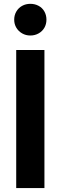

<svg xmlns="http://www.w3.org/2000/svg" viewBox="-20 -963 311 983"><path d="M63 -707H207.5V0H63ZM52.7 -862.3Q52.7 -885.3 63.7 -904.1Q74.7 -922.9 93.5 -933.1Q112.3 -943.4 135.3 -943.4Q158.7 -943.4 177.7 -933.1Q196.8 -922.9 207.3 -904.1Q217.8 -885.3 217.8 -862.3Q217.8 -839.4 207.3 -821Q196.8 -802.7 177.7 -792Q158.7 -781.2 135.3 -781.2Q112.3 -781.2 93.5 -792Q74.7 -802.7 63.7 -821Q52.7 -839.4 52.7 -862.3Z"/></svg>

Font: Wanted Sans Variable
Style: Regular
Weight: 400
Designer: Original Design by Kil Hyung-jin and Kang Hanbin, Wanted Lab, Inc; Hangeul from Source Han Sans by Jang Soo-young and Ka
Foundry: Wanted Lab, Inc.
Version: Version 1.003;Glyphs 3.2 (3227)